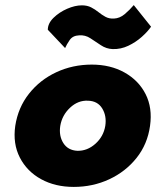

<svg xmlns="http://www.w3.org/2000/svg" viewBox="-20 -725 625 755"><path d="M168 -608 236 -536Q242 -550 254 -567.5Q266 -585 291 -586Q315 -588 335.5 -574.5Q356 -561 377 -547Q398 -533 423 -532Q455 -531 484.5 -545Q514 -559 537.5 -580Q561 -601 574 -620L506 -705Q490 -686 470.5 -669.5Q451 -653 428 -652Q409 -651 394.5 -659Q380 -667 367 -677.5Q354 -688 338.5 -696Q323 -704 302 -704Q275 -704 244 -690.5Q213 -677 190.5 -655Q168 -633 168 -608ZM217 -230Q224 -272 255.5 -301.5Q287 -331 326 -329Q364 -328 382 -298.5Q400 -269 394 -230Q387 -188 355 -159.5Q323 -131 284 -132Q247 -134 229 -162.5Q211 -191 217 -230ZM40 -230Q30 -160 58 -105.5Q86 -51 141.5 -20.5Q197 10 270 10Q345 10 409.5 -20Q474 -50 517 -104Q560 -158 570 -230Q580 -301 552.5 -355Q525 -409 469.5 -440Q414 -471 341 -471Q266 -471 201.5 -441Q137 -411 94 -356.5Q51 -302 40 -230Z"/></svg>

Font: Jost* 800 Heavy Italic
Style: Italic
Weight: 800
Italic angle: -10°
Version: Version 3.200; ttfautohint (v0.97) -l 8 -r 50 -G 200 -x 14 -